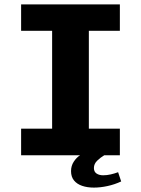

<svg xmlns="http://www.w3.org/2000/svg" viewBox="-20 -706 640 873"><path d="M76 0V-121H217V-566H76V-686H525V-566H384V-121H525V0ZM407 147Q377 147 353.5 139Q330 131 316.5 114.5Q303 98 303 72Q303 48 315.5 29Q328 10 344 0H454Q437 10 422 24.5Q407 39 407 58Q407 75 419 83Q431 91 449 91Q466 91 483.5 87Q501 83 517 77L531 119Q501 133 468.5 140Q436 147 407 147Z"/></svg>

Font: Chivo Mono Medium
Style: Bold
Weight: 700
Monospace: yes
Version: Version 1.008